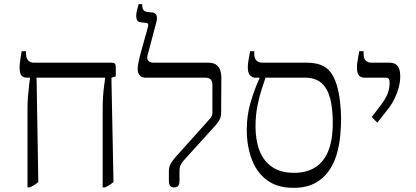

<svg xmlns="http://www.w3.org/2000/svg" viewBox="-20 -893 1998 922"><path d="M473 7V-365Q473 -403 475 -431.5Q477 -460 480 -481.5Q483 -503 485 -518V-520H109Q91 -520 82.5 -531.5Q74 -543 74 -569Q74 -577 75 -588Q76 -599 78.5 -613.5Q81 -628 84 -647H105V-636Q105 -615 115 -603.5Q125 -592 144 -592H515Q527 -592 531.5 -587.5Q536 -583 536 -570V-526L515 -520L525 -19Q517 -12 507 -5.5Q497 1 484 7ZM112 7V-365Q112 -403 114.5 -431.5Q117 -460 119.5 -481.5Q122 -503 124 -518V-555H155L164 -19Q156 -12 146 -5.5Q136 1 123 7Z M816 7Q803 7 797 -0.5Q791 -8 791 -26V-72Q791 -90 799 -105.5Q807 -121 824 -140L983 -317Q993 -328 996.5 -335Q1000 -342 1000 -352V-486Q1000 -503 991.5 -511.5Q983 -520 967 -520H679Q662 -520 651.5 -530.5Q641 -541 641 -563Q641 -573 645 -593.5Q649 -614 656 -639.5Q663 -665 670 -690.5Q677 -716 683 -736Q689 -756 691 -766Q693 -774 691 -778Q689 -782 682 -783L656 -786Q642 -788 638 -796.5Q634 -805 634 -817Q634 -830 639 -848Q644 -866 646 -873H663V-866Q663 -854 668.5 -846Q674 -838 685 -836L712 -833Q727 -831 732 -818.5Q737 -806 728 -776L689 -629Q684 -610 692 -601Q700 -592 718 -592H979Q1007 -592 1020.5 -580.5Q1034 -569 1038.5 -552.5Q1043 -536 1043 -519L1042 -351Q1042 -336 1036 -322Q1030 -308 1015 -291L859 -119Q850 -107 846 -97.5Q842 -88 842 -73V-26Q842 -9 836 -1Q830 7 816 7Z M1389 9Q1312 9 1262.5 -27.5Q1213 -64 1189 -128Q1165 -192 1165 -271Q1165 -340 1184 -403.5Q1203 -467 1226 -517V-531H1255V-520Q1248 -499 1236.5 -464Q1225 -429 1216 -383.5Q1207 -338 1207 -286Q1207 -219 1226.5 -169Q1246 -119 1287 -91Q1328 -63 1393 -63Q1451 -63 1492.5 -88.5Q1534 -114 1556 -167Q1578 -220 1578 -303Q1578 -372 1565.5 -420Q1553 -468 1524 -494Q1495 -520 1444 -520H1205Q1192 -520 1181 -531Q1170 -542 1170 -570Q1170 -581 1172.5 -599Q1175 -617 1181 -647H1201V-635Q1201 -613 1211.5 -602.5Q1222 -592 1240 -592H1451Q1492 -592 1520 -581.5Q1548 -571 1566.5 -547.5Q1585 -524 1597 -485Q1608 -448 1613 -403.5Q1618 -359 1618 -322Q1618 -287 1614 -242.5Q1610 -198 1597.5 -154Q1585 -110 1559.5 -73Q1534 -36 1492.5 -13.5Q1451 9 1389 9Z M1792 -304 1765 -331 1804 -382Q1831 -417 1841 -442.5Q1851 -468 1851 -495Q1851 -507 1847.5 -513.5Q1844 -520 1831 -520H1730Q1712 -520 1703 -531.5Q1694 -543 1694 -569Q1694 -577 1695 -587.5Q1696 -598 1699 -612.5Q1702 -627 1705 -647H1726V-636Q1726 -613 1736 -602.5Q1746 -592 1765 -592H1850Q1877 -592 1889.5 -576Q1902 -560 1902 -527Q1902 -501 1895 -474.5Q1888 -448 1876.5 -423Q1865 -398 1850 -378Z"/></svg>

Font: Noto Serif Hebrew Light
Style: Regular
Weight: 300
Version: Version 2.003